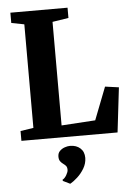

<svg xmlns="http://www.w3.org/2000/svg" viewBox="-65 -790 765 1109"><g transform="rotate(-5 318.0 -236.0)"><path d="M37 0V-57L112.5 -68.5V-669L38 -683.5V-743H369.5V-683.5L276 -669V-68.5L472 -81L545.5 -270L625 -259L594.5 0ZM396 130Q395.5 162.5 378.5 191Q361.5 219.5 338.5 240.2Q315.5 261 297.5 271H295.5L255.5 251.5L254 244.5Q267 238 277.5 220Q288 202 288 190Q288 174.5 281.5 167Q275 159.5 266.5 153.5Q257.5 147.5 249.8 137.5Q242 127.5 242 109.5Q242 89 254.5 76.8Q267 64.5 283.5 59Q300 53.5 311.5 53.5H315Q350.5 53.5 373.2 73.8Q396 94 396 130Z"/></g></svg>

Font: Merriweather 36pt ExtraBold
Style: Regular
Weight: 800
Designer: Eben Sorkin
Foundry: Eben Sorkin
Version: Version 2.100